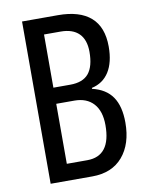

<svg xmlns="http://www.w3.org/2000/svg" viewBox="-82 -773 640 832"><g transform="rotate(-10 238.5 -357.0)"><path d="M231 -714Q326 -714 375 -671Q424 -628 424 -542Q424 -473 397.5 -431Q371 -389 321 -378V-374Q381 -360 409.5 -318.5Q438 -277 438 -205Q438 -111 390.5 -55.5Q343 0 256 0H73V-714ZM231 -408Q287 -408 312.5 -439Q338 -470 338 -534Q338 -587 310.5 -614.5Q283 -642 230 -642H157V-408ZM157 -73H247Q351 -73 351 -209Q351 -271 321 -304Q291 -337 237 -337H157Z"/></g></svg>

Font: Noto Sans UI Cond
Style: Regular
Weight: 400
Width: 3
Designer: Monotype Design Team
Foundry: Monotype Imaging Inc.
Version: Version 1.001